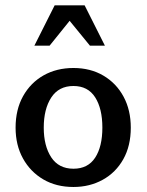

<svg xmlns="http://www.w3.org/2000/svg" viewBox="-20 -708 564 739"><path d="M262.7 11.7Q196.3 11.7 146.5 -17.6Q96.7 -46.9 68.4 -98.1Q40 -149.4 40 -216.8Q40 -286.1 68.8 -337.9Q97.7 -389.6 147.9 -418Q198.2 -446.3 262.7 -446.3Q328.1 -446.3 377.9 -417Q427.7 -387.7 455.6 -335.9Q483.4 -284.2 483.4 -216.8Q483.4 -146.5 454.6 -95.2Q425.8 -43.9 375.5 -16.1Q325.2 11.7 262.7 11.7ZM262.7 -58.6Q318.4 -58.6 346.2 -101.1Q374 -143.6 374 -216.8Q374 -290 346.2 -333.5Q318.4 -377 262.7 -377Q206.1 -377 177.2 -332.5Q148.4 -288.1 148.4 -216.8Q148.4 -146.5 177.2 -102.5Q206.1 -58.6 262.7 -58.6ZM112.3 -532.2 190.4 -687.5H305.7L383.8 -532.2H326.2L248 -627.9L170.9 -532.2Z"/></svg>

Font: Padauk
Style: Bold
Weight: 700
Designer: Debbi Hosken, Becca Hirsbrunner Spalinger
Foundry: SIL International
Version: Version 5.003